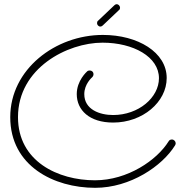

<svg xmlns="http://www.w3.org/2000/svg" viewBox="-20 -876 889 918"><path d="M817 -181C819 -184 820 -188 820 -191C820 -200 812 -209 802 -209C795 -209 789 -206 786 -200C730 -110 590 -14 434 -14C258 -14 66 -104 66 -316C66 -551 303 -672 470 -672C618 -672 740 -604 740 -502C740 -410 643 -326 521 -326C457 -326 383 -352 383 -426C383 -474 419 -505 421 -507C425 -511 427 -516 427 -521C427 -532 419 -539 409 -539C405 -539 400 -538 397 -535C395 -533 347 -491 347 -426C347 -350 407 -290 521 -290C662 -290 777 -388 777 -503C777 -626 639 -709 472 -709C244 -709 29 -544 29 -316C29 -82 238 22 435 22C603 22 756 -82 817 -181ZM449 -777C445 -774 444 -770 444 -765C444 -757 451 -749 460 -749C464 -749 468 -751 471 -754L549 -828C553 -831 554 -835 554 -839C554 -848 546 -856 538 -856C534 -856 530 -854 527 -851L449 -777Z"/></svg>

Font: Sacramento
Style: Regular
Weight: 400
Designer: Astigmatic (AOETI)
Foundry: Astigmatic (AOETI)
Version: Version 1.000